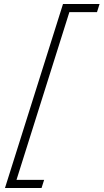

<svg xmlns="http://www.w3.org/2000/svg" viewBox="-20 -804 521 966"><path d="M5 142 297 -784H481L468 -743H329L63 101H202L189 142Z"/></svg>

Font: Baskervville
Style: Italic
Weight: 400
Italic angle: -18°
Designer: ANRT
Foundry: ANRT
Version: Version 1.100